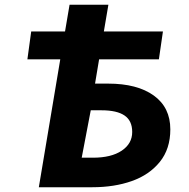

<svg xmlns="http://www.w3.org/2000/svg" viewBox="-20 -786 794 806"><path d="M233 -537H95L111 -654H253L272 -766H435L416 -654H664L647 -537H396L379 -435H434Q556 -435 625.5 -385Q695 -335 695 -243Q695 -161 651 -106.5Q607 -52 533.5 -26Q460 0 368 0H143ZM535 -232Q535 -279 503 -301Q471 -323 406 -323H361L323 -124H370Q447 -124 491 -153.5Q535 -183 535 -232Z"/></svg>

Font: Nebula Sans Bold
Style: Regular
Weight: 700
Italic angle: -9°
Designer: Paul D. Hunt for Adobe (as Source Sans)
Foundry: Nebula Entertainment & Broadcasting LLC
Version: Version 1.010